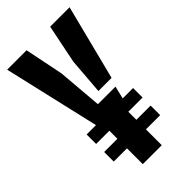

<svg xmlns="http://www.w3.org/2000/svg" viewBox="-244 -872 944 944"><g transform="rotate(-45 227.5 -400.0)"><path d="M61.5 -110V-176.5H153.5V-232.5H61.5V-298.5H126.5L10.5 -800H145.5L186.5 -598L206 -364.5H328L312.5 -298.5H384.5V-232.5H285.5V-176.5H384.5V-110H285.5V0H153.5V-110ZM253.5 -408.5 268.5 -598 309.5 -800H444.5L345 -408.5Z"/></g></svg>

Font: Big Shoulders Stencil Text ExtraBold
Style: Regular
Weight: 800
Designer: Patric King
Foundry: XO Type Co
Version: Version 1.000